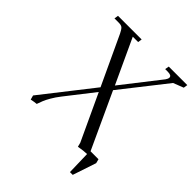

<svg xmlns="http://www.w3.org/2000/svg" viewBox="-231 -842 1127 1127"><g transform="rotate(45 333.0 -278.0)"><path d="M68.8 -19 314.9 -333 172.9 -637.2Q161.6 -660.2 152.6 -668.5Q143.6 -676.8 122.1 -676.8H86.9L90.8 -702.1H287.1L283.2 -676.8H238.8L367.2 -399.9L551.8 -636.2Q561 -649.4 561 -659.2Q561 -676.8 528.8 -676.8H507.8L512.2 -702.1H666L662.1 -676.8L598.1 -651.9L378.9 -373L539.1 -25.9H605L611.8 0L563 146H540L536.1 0Q510.7 0 467.8 7.8L460.9 -19L327.1 -306.2L190.9 -131.8Q169.4 -104.5 154.3 -78.1Q139.2 -51.8 133.3 -37.1Q127.4 -22.5 119.1 1Q101.1 2.4 76.2 7.8Z"/></g></svg>

Font: Dihjauti
Style: Italic
Weight: 400
Italic angle: -9°
Designer: T. Christopher White
Version: Version 3.0.0